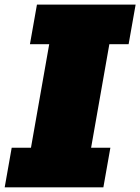

<svg xmlns="http://www.w3.org/2000/svg" viewBox="-40 -797 597 817"><path d="M-20 0 9.8 -168.5H91.8L169.4 -608.9H87.4L117.2 -777.3H537.1L507.3 -608.9H425.3L347.7 -168.5H429.7L399.9 0Z"/></svg>

Font: Bevan
Style: Italic
Weight: 400
Italic angle: -10°
Designer: Vernon Adams
Foundry: Vernon Adams
Version: Version 2.100; ttfautohint (v1.8.3)